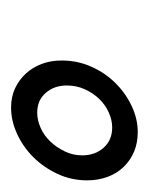

<svg xmlns="http://www.w3.org/2000/svg" viewBox="18 -708 263 338"><g transform="rotate(90 149.0 -539.5)"><path d="M205 -606Q227 -606 240.5 -591Q254 -576 254 -553Q254 -537 247 -522.5Q240 -508 229.5 -497Q219 -486 205.5 -480Q192 -474 179 -474Q157 -474 144 -489Q131 -504 131 -526Q131 -543 137.5 -557.5Q144 -572 154.5 -583Q165 -594 178.5 -600Q192 -606 205 -606ZM213 -651Q190 -651 167.5 -640.5Q145 -630 127 -612Q109 -594 98 -569.5Q87 -545 87 -517Q87 -498 93 -482Q99 -466 110 -454Q121 -442 136 -435Q151 -428 170 -428Q193 -428 216 -438.5Q239 -449 257 -467Q275 -485 286.5 -509.5Q298 -534 298 -562Q298 -581 292 -597.5Q286 -614 274.5 -626Q263 -638 247.5 -644.5Q232 -651 213 -651Z"/></g></svg>

Font: Vermiglione
Style: Italic
Weight: 400
Italic angle: -11°
Version: Version 1.105